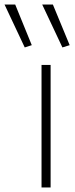

<svg xmlns="http://www.w3.org/2000/svg" viewBox="-98 -826 329 846"><path d="M11 -617 -78 -806H-31L42 -627ZM177 -617 88 -806H135L209 -627ZM85 -540H125V0H85Z"/></svg>

Font: Encode Sans Normal
Style: Thin
Weight: 100
Designer: Pablo Impallari, Andres Torresi
Foundry: Pablo Impallari, Andres Torresi
Version: Version 1.000; ttfautohint (v1.00) -l 8 -r 50 -G 200 -x 14 -